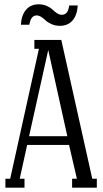

<svg xmlns="http://www.w3.org/2000/svg" viewBox="-20 -864 476 884"><path d="M255.9 -745.1Q234.9 -745.1 217.8 -752.7Q200.7 -760.3 191.4 -769Q182.1 -777.8 170.9 -785.4Q159.7 -793 148.9 -793Q121.6 -793 115.2 -750H76.2Q78.6 -794.4 100.1 -819.3Q121.6 -844.2 158.2 -844.2Q178.7 -844.2 195.6 -836.7Q212.4 -829.1 221.4 -820.1Q230.5 -811 241.9 -803.5Q253.4 -795.9 264.2 -795.9Q278.3 -795.9 286.9 -805.7Q295.4 -815.4 298.8 -838.9H337.9Q335.4 -794.4 314 -769.8Q292.5 -745.1 255.9 -745.1ZM138.2 -680.2H262.2L404.8 -41H425.8V0H312V-41H334L297.9 -196.8H105L70.8 -41H92.8V0H4.9V-41H26.9L159.2 -639.2H138.2ZM290 -236.8 202.1 -633.8 113.8 -236.8Z"/></svg>

Font: Margherita
Style: Regular
Weight: 400
Designer: James Puckett
Foundry: Dunwich Type Founders
Version: Version 1.008;hotconv 1.0.109;makeotfexe 2.5.65596